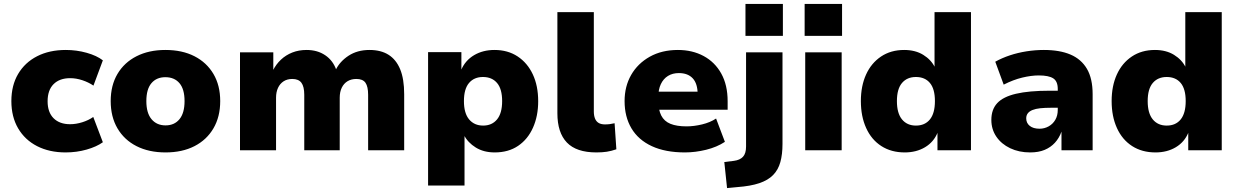

<svg xmlns="http://www.w3.org/2000/svg" viewBox="-20 -767 6316 980"><path d="M315 11Q232 11 169.5 -21Q107 -53 72.5 -112Q38 -171 38 -251Q38 -331 72.5 -389.5Q107 -448 169.5 -480Q232 -512 316 -512Q371 -512 422.5 -497.5Q474 -483 505 -459L457 -330Q432 -347 400.5 -357.5Q369 -368 338 -368Q284 -368 253.5 -337.5Q223 -307 223 -250Q223 -194 253.5 -163.5Q284 -133 338 -133Q368 -133 400 -143Q432 -153 456 -170L505 -41Q473 -18 422 -3.5Q371 11 315 11Z M825 11Q740 11 677 -21Q614 -53 579.5 -112Q545 -171 545 -251Q545 -331 579.5 -389.5Q614 -448 677 -480Q740 -512 824 -512Q910 -512 972.5 -480Q1035 -448 1069.5 -389.5Q1104 -331 1104 -251Q1104 -171 1069.5 -112Q1035 -53 972.5 -21Q910 11 825 11ZM825 -127Q870 -127 896 -158.5Q922 -190 922 -251Q922 -312 896 -342.5Q870 -373 824 -373Q779 -373 753 -342.5Q727 -312 727 -251Q727 -190 753.5 -158.5Q780 -127 825 -127Z M1205 0V-500H1375V-407H1373Q1389 -439 1414 -462.5Q1439 -486 1472 -499Q1505 -512 1545 -512Q1600 -512 1640 -485Q1680 -458 1697 -409H1693Q1714 -453 1759 -482.5Q1804 -512 1866 -512Q1924 -512 1963 -487.5Q2002 -463 2022.5 -413.5Q2043 -364 2043 -286V0H1859V-283Q1859 -325 1845.5 -344.5Q1832 -364 1799 -364Q1773 -364 1754 -352.5Q1735 -341 1724.5 -319.5Q1714 -298 1714 -268V0H1533V-283Q1533 -325 1518.5 -344.5Q1504 -364 1472 -364Q1446 -364 1427.5 -352Q1409 -340 1399 -318.5Q1389 -297 1389 -268V0Z M2165 180V-501H2335V-410H2334Q2355 -459 2400 -485.5Q2445 -512 2504 -512Q2572 -512 2622 -479Q2672 -446 2699.5 -387.5Q2727 -329 2727 -250Q2727 -175 2700.5 -115.5Q2674 -56 2624.5 -22.5Q2575 11 2505 11Q2449 11 2408.5 -14Q2368 -39 2348 -78H2351V180ZM2446 -126Q2491 -126 2517 -157.5Q2543 -189 2543 -251Q2543 -313 2517 -343.5Q2491 -374 2445 -374Q2400 -374 2374 -343.5Q2348 -313 2348 -251Q2348 -189 2374.5 -157.5Q2401 -126 2446 -126Z M3024 11Q2922 11 2873.5 -39.5Q2825 -90 2825 -189V-705H3011V-198Q3011 -177 3017 -162Q3023 -147 3035.5 -139.5Q3048 -132 3068 -132Q3081 -132 3092.5 -133.5Q3104 -135 3117 -138L3126 -5Q3100 4 3077 7.5Q3054 11 3024 11Z M3476 11Q3376 11 3307 -21Q3238 -53 3203 -112Q3168 -171 3168 -251Q3168 -326 3201.5 -384.5Q3235 -443 3296.5 -477.5Q3358 -512 3440 -512Q3514 -512 3571.5 -481Q3629 -450 3661.5 -391.5Q3694 -333 3694 -250V-207H3319V-299H3553L3541 -285Q3541 -340 3516 -367Q3491 -394 3445 -394Q3413 -394 3389.5 -379.5Q3366 -365 3353 -337.5Q3340 -310 3340 -270V-255Q3340 -207 3355 -177.5Q3370 -148 3402 -135Q3434 -122 3484 -122Q3522 -122 3563.5 -132Q3605 -142 3635 -162L3680 -43Q3639 -16 3584 -2.5Q3529 11 3476 11Z M3785 -584V-747H3976V-584ZM3691 193 3677 60 3726 54Q3757 50 3772.5 33Q3788 16 3788 -19V-500H3974V-32Q3974 21 3963 60.5Q3952 100 3926 126.5Q3900 153 3855.5 168Q3811 183 3743 188Z M4087 -584V-747H4278V-584ZM4090 0V-500H4276V0Z M4598 11Q4529 11 4478.5 -21.5Q4428 -54 4401 -113.5Q4374 -173 4374 -251Q4374 -328 4400.5 -386.5Q4427 -445 4477 -478.5Q4527 -512 4595 -512Q4652 -512 4692.5 -487Q4733 -462 4752 -423H4750V-705H4936V0H4765V-91H4766Q4746 -42 4701.5 -15.5Q4657 11 4598 11ZM4655 -126Q4701 -126 4726.5 -157.5Q4752 -189 4752 -251Q4752 -313 4726.5 -343.5Q4701 -374 4655 -374Q4610 -374 4584 -343.5Q4558 -313 4558 -251Q4558 -189 4584 -157.5Q4610 -126 4655 -126Z M5238 11Q5181 11 5136 -10.5Q5091 -32 5065.5 -69.5Q5040 -107 5040 -155Q5040 -208 5070 -240.5Q5100 -273 5166 -288.5Q5232 -304 5338 -304H5400V-217H5345Q5313 -217 5289.5 -214.5Q5266 -212 5250 -205.5Q5234 -199 5226 -188.5Q5218 -178 5218 -163Q5218 -139 5236 -124.5Q5254 -110 5286 -110Q5311 -110 5332.5 -122Q5354 -134 5366.5 -155.5Q5379 -177 5379 -206V-313Q5379 -352 5356 -367Q5333 -382 5282 -382Q5244 -382 5198 -371Q5152 -360 5103 -335L5060 -452Q5094 -471 5134.5 -484.5Q5175 -498 5219.5 -505Q5264 -512 5308 -512Q5389 -512 5444 -488.5Q5499 -465 5528 -415.5Q5557 -366 5557 -286V0H5398V-95Q5386 -62 5364.5 -38.5Q5343 -15 5312 -2Q5281 11 5238 11Z M5878 11Q5809 11 5758.5 -21.5Q5708 -54 5681 -113.5Q5654 -173 5654 -251Q5654 -328 5680.5 -386.5Q5707 -445 5757 -478.5Q5807 -512 5875 -512Q5932 -512 5972.5 -487Q6013 -462 6032 -423H6030V-705H6216V0H6045V-91H6046Q6026 -42 5981.5 -15.5Q5937 11 5878 11ZM5935 -126Q5981 -126 6006.5 -157.5Q6032 -189 6032 -251Q6032 -313 6006.5 -343.5Q5981 -374 5935 -374Q5890 -374 5864 -343.5Q5838 -313 5838 -251Q5838 -189 5864 -157.5Q5890 -126 5935 -126Z"/></svg>

Font: Nunito Sans 9pt Black
Style: Regular
Weight: 900
Version: Version 3.101;gftools[0.9.27]